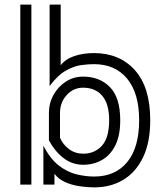

<svg xmlns="http://www.w3.org/2000/svg" viewBox="-20 -800 709 832"><path d="M68 -780H116V0H68ZM168 -169Q198 -111 235 -82.5Q272 -54 312 -44.5Q352 -35 388 -35Q480 -35 531.5 -98Q583 -161 583 -279Q583 -396 531 -459Q479 -522 387 -522Q364 -522 332.5 -518Q301 -514 265.5 -494Q230 -474 195 -427V-780H243V-517Q262 -543 300.5 -556.5Q339 -570 387 -570Q498 -570 564.5 -496Q631 -422 631 -279Q631 -183 600 -118.5Q569 -54 514.5 -21Q460 12 388 12Q359 12 325 7Q291 2 262 -11Q233 -24 216 -47V0H168ZM192 -310Q192 -353 212 -389Q232 -425 265.5 -446.5Q299 -468 340 -468Q412 -468 456.5 -422.5Q501 -377 501 -279Q501 -212 479.5 -169.5Q458 -127 421.5 -106.5Q385 -86 341 -86Q292 -86 254 -116Q216 -146 192 -192ZM240 -203Q253 -173 279.5 -153.5Q306 -134 341 -134Q390 -134 421.5 -168.5Q453 -203 453 -279Q453 -350 423 -385Q393 -420 340 -420Q298 -420 269 -388Q240 -356 240 -310Z"/></svg>

Font: Train One
Style: Regular
Weight: 400
Designer: Fontworks Inc.
Foundry: Fontworks Inc.
Version: Version 1.100